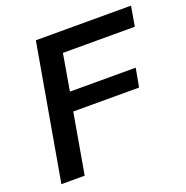

<svg xmlns="http://www.w3.org/2000/svg" viewBox="-121 -780 862 891"><g transform="rotate(-20 310.0 -334.0)"><path d="M33 0 150 -668H620L603 -570H248L217 -390H542L525 -298H200L148 0Z"/></g></svg>

Font: Celebes SemiBold
Style: Italic
Weight: 600
Italic angle: -10°
Designer: Anugrah Pasau
Foundry: Lafontype
Version: Version 1.000; ttfautohint (v1.8.4)